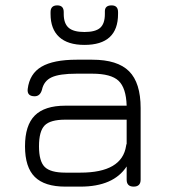

<svg xmlns="http://www.w3.org/2000/svg" viewBox="-20 -694 627 714"><path d="M294 -527Q232 -527 200 -556.5Q168 -586 168 -642V-649Q168 -674 193 -674Q217 -674 217 -649V-642Q217 -607 235 -591Q253 -575 294 -575Q335 -575 352.5 -590.5Q370 -606 370 -642V-652Q370 -674 395 -674Q419 -674 419 -649V-642Q419 -527 294 -527ZM223 0Q146 0 109.5 -36Q73 -72 73 -150Q73 -228 109.5 -264.5Q146 -301 223 -301H451Q449 -367 421 -393.5Q393 -420 323 -420H265Q201 -420 172 -406.5Q143 -393 136 -360Q129 -336 109 -336Q80 -336 83 -363Q90 -420 134.5 -446Q179 -472 265 -472H323Q417 -472 460 -429Q503 -386 503 -292V-26Q503 0 477 0Q451 0 451 -26V-75Q402 0 279 0ZM279 -52Q434 -52 449 -152Q449 -153 449.5 -155.5Q450 -158 451 -159V-249H223Q167 -249 146 -227.5Q125 -206 125 -150Q125 -94 146.5 -73Q168 -52 223 -52Z"/></svg>

Font: Jura
Style: Regular
Weight: 400
Designer: Daniel Johnson, Alexei Vanyashin
Foundry: Daniel Johnson
Version: Version 5.103